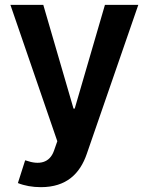

<svg xmlns="http://www.w3.org/2000/svg" viewBox="-20 -566 615 794"><path d="M149 208C255 208 311 152 339 70L552 -546H414L289 -117H284L159 -546H23L217 18L203 58C185 108 142 117 88 98L84 97L54 191C81 202 114 208 149 208Z"/></svg>

Font: Wafeq Semi Bold
Style: Regular
Weight: 600
Designer: Rasmus Andersson & Azza Alameddine
Foundry: Google & TypeTogether
Version: Version 3.000;January 28, 2025;FontCreator 15.0.0.3014 64-bi